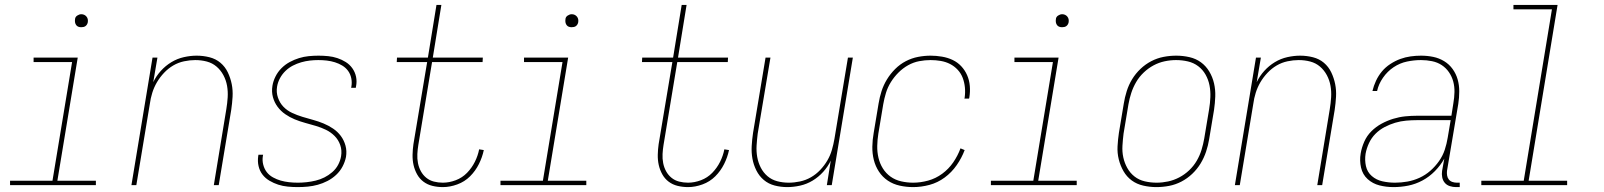

<svg xmlns="http://www.w3.org/2000/svg" viewBox="-20 -755 6540 783"><path d="M21 0V-18H194L274 -502H117V-520H297L214 -18H371V0ZM311 -644Q305 -644 299.5 -646Q294 -648 290.5 -653Q287 -658 286 -664Q285 -670 286 -676Q286 -681 288.5 -685Q291 -689 295 -691.5Q299 -694 303 -695.5Q307 -697 312 -697Q318 -697 323.5 -694.5Q329 -692 333 -687Q337 -682 338 -676Q339 -670 338 -664Q337 -659 334.5 -655Q332 -651 328.5 -648.5Q325 -646 320.5 -645Q316 -644 311 -644Z M516 0 602 -520H622L605 -420Q617 -445 636 -466Q655 -487 679 -501.5Q703 -516 730 -522Q757 -528 782 -528Q809 -528 834.5 -521.5Q860 -515 879 -499Q898 -483 909 -460Q920 -437 925 -412Q930 -387 928.5 -360.5Q927 -334 923 -307L872 0H852L903 -310Q907 -334 908.5 -358Q910 -382 906 -405Q902 -428 891 -448.5Q880 -469 863 -483.5Q846 -498 823.5 -504Q801 -510 776 -510Q754 -510 730.5 -505Q707 -500 686.5 -488Q666 -476 649 -458Q632 -440 620 -419.5Q608 -399 601 -376.5Q594 -354 591 -331L536 0Z M1194 8Q1174 8 1153.5 6Q1133 4 1114.5 -2Q1096 -8 1079 -18Q1062 -28 1050.5 -43Q1039 -58 1034.5 -77.5Q1030 -97 1033 -118L1034 -124H1053L1052 -119Q1049 -101 1053.5 -83.5Q1058 -66 1068 -53Q1078 -40 1093.5 -31.5Q1109 -23 1125 -18.5Q1141 -14 1158.5 -12Q1176 -10 1195 -10Q1212 -10 1230.5 -12Q1249 -14 1267.5 -18.5Q1286 -23 1303 -31.5Q1320 -40 1335 -53Q1350 -66 1359 -83Q1368 -100 1371 -118Q1375 -142 1367.5 -163.5Q1360 -185 1344.5 -200.5Q1329 -216 1309.5 -225.5Q1290 -235 1268 -241.5Q1246 -248 1224 -254Q1202 -260 1181.5 -268.5Q1161 -277 1143 -289.5Q1125 -302 1112 -319.5Q1099 -337 1093 -359Q1087 -381 1091 -405Q1094 -424 1103.5 -443Q1113 -462 1128 -477Q1143 -492 1161.5 -502Q1180 -512 1199.5 -518Q1219 -524 1239 -526Q1259 -528 1279 -528Q1299 -528 1318.5 -526Q1338 -524 1356 -518Q1374 -512 1390 -502Q1406 -492 1417 -476.5Q1428 -461 1432 -442Q1436 -423 1432 -403L1431 -397H1412L1413 -402Q1416 -419 1412.5 -436Q1409 -453 1399.5 -466Q1390 -479 1376 -487.5Q1362 -496 1346 -501Q1330 -506 1313 -508Q1296 -510 1278 -510Q1261 -510 1243.5 -508Q1226 -506 1208.5 -501Q1191 -496 1174.5 -487.5Q1158 -479 1144.5 -466Q1131 -453 1122 -436.5Q1113 -420 1110 -402Q1106 -379 1113.5 -357Q1121 -335 1136 -319.5Q1151 -304 1171.5 -294.5Q1192 -285 1213.5 -278.5Q1235 -272 1257 -266Q1279 -260 1299.5 -251.5Q1320 -243 1338.5 -230.5Q1357 -218 1370 -200.5Q1383 -183 1389 -161Q1395 -139 1391 -115Q1387 -95 1377 -76Q1367 -57 1351 -42Q1335 -27 1315.5 -17Q1296 -7 1276 -1.5Q1256 4 1235.5 6Q1215 8 1194 8Z M1786 8Q1764 8 1743.5 3Q1723 -2 1707 -14Q1691 -26 1681 -44Q1671 -62 1666.5 -82Q1662 -102 1662.5 -124Q1663 -146 1666 -167L1722 -502H1598L1599 -520H1725L1760 -735H1780L1745 -520H1949L1948 -502H1742L1686 -164Q1683 -146 1682 -127Q1681 -108 1684.5 -90Q1688 -72 1696.5 -56.5Q1705 -41 1718.5 -30Q1732 -19 1749.5 -14.5Q1767 -10 1786 -10Q1812 -10 1838.5 -20Q1865 -30 1884.5 -50Q1904 -70 1916.5 -95Q1929 -120 1934 -146L1953 -143Q1947 -114 1933 -86Q1919 -58 1897 -36Q1875 -14 1845 -3Q1815 8 1786 8Z M2021 0V-18H2194L2274 -502H2117V-520H2297L2214 -18H2371V0ZM2311 -644Q2305 -644 2299.5 -646Q2294 -648 2290.5 -653Q2287 -658 2286 -664Q2285 -670 2286 -676Q2286 -681 2288.5 -685Q2291 -689 2295 -691.5Q2299 -694 2303 -695.5Q2307 -697 2312 -697Q2318 -697 2323.5 -694.5Q2329 -692 2333 -687Q2337 -682 2338 -676Q2339 -670 2338 -664Q2337 -659 2334.5 -655Q2332 -651 2328.5 -648.5Q2325 -646 2320.5 -645Q2316 -644 2311 -644Z M2786 8Q2764 8 2743.5 3Q2723 -2 2707 -14Q2691 -26 2681 -44Q2671 -62 2666.5 -82Q2662 -102 2662.5 -124Q2663 -146 2666 -167L2722 -502H2598L2599 -520H2725L2760 -735H2780L2745 -520H2949L2948 -502H2742L2686 -164Q2683 -146 2682 -127Q2681 -108 2684.5 -90Q2688 -72 2696.5 -56.5Q2705 -41 2718.5 -30Q2732 -19 2749.5 -14.5Q2767 -10 2786 -10Q2812 -10 2838.5 -20Q2865 -30 2884.5 -50Q2904 -70 2916.5 -95Q2929 -120 2934 -146L2953 -143Q2947 -114 2933 -86Q2919 -58 2897 -36Q2875 -14 2845 -3Q2815 8 2786 8Z M3191 8Q3164 8 3139 1.5Q3114 -5 3095 -21Q3076 -37 3064.5 -60Q3053 -83 3048.5 -108Q3044 -133 3045.5 -159.5Q3047 -186 3051 -213L3102 -520H3122L3070 -210Q3067 -186 3065.5 -162Q3064 -138 3068 -115Q3072 -92 3082.5 -71.5Q3093 -51 3110 -36.5Q3127 -22 3149.5 -16Q3172 -10 3197 -10Q3219 -10 3242.5 -15Q3266 -20 3287 -32Q3308 -44 3325 -62Q3342 -80 3354 -100.5Q3366 -121 3372.5 -143.5Q3379 -166 3383 -189L3438 -520H3458L3372 0H3352L3368 -100Q3356 -75 3337 -54Q3318 -33 3294 -18.5Q3270 -4 3243 2Q3216 8 3191 8Z M3704 8Q3676 8 3649 2Q3622 -4 3600.5 -18.5Q3579 -33 3564.5 -55Q3550 -77 3543.5 -103Q3537 -129 3537.5 -157Q3538 -185 3543 -213L3563 -333Q3567 -358 3575 -383Q3583 -408 3597 -431Q3611 -454 3630.5 -473.5Q3650 -493 3674 -505.5Q3698 -518 3724 -523Q3750 -528 3775 -528Q3798 -528 3821.5 -524Q3845 -520 3865 -510.5Q3885 -501 3900 -485Q3915 -469 3924 -448.5Q3933 -428 3935 -404.5Q3937 -381 3933 -357L3932 -353H3913L3914 -357Q3917 -378 3915 -398.5Q3913 -419 3906 -437.5Q3899 -456 3885.5 -470.5Q3872 -485 3854.5 -494Q3837 -503 3816.5 -506.5Q3796 -510 3775 -510Q3752 -510 3728.5 -505.5Q3705 -501 3683.5 -489Q3662 -477 3644 -459Q3626 -441 3613 -420Q3600 -399 3593 -376Q3586 -353 3582 -330L3562 -210Q3558 -185 3557.5 -160Q3557 -135 3562.5 -111.5Q3568 -88 3580.5 -68Q3593 -48 3612 -34.5Q3631 -21 3655 -15.5Q3679 -10 3704 -10Q3734 -10 3765 -18.5Q3796 -27 3822.5 -46.5Q3849 -66 3867.5 -93Q3886 -120 3897 -150L3914 -143Q3902 -111 3881.5 -81.5Q3861 -52 3832.5 -31Q3804 -10 3770.5 -1Q3737 8 3704 8Z M4021 0V-18H4194L4274 -502H4117V-520H4297L4214 -18H4371V0ZM4311 -644Q4305 -644 4299.5 -646Q4294 -648 4290.5 -653Q4287 -658 4286 -664Q4285 -670 4286 -676Q4286 -681 4288.5 -685Q4291 -689 4295 -691.5Q4299 -694 4303 -695.5Q4307 -697 4312 -697Q4318 -697 4323.5 -694.5Q4329 -692 4333 -687Q4337 -682 4338 -676Q4339 -670 4338 -664Q4337 -659 4334.5 -655Q4332 -651 4328.5 -648.5Q4325 -646 4320.5 -645Q4316 -644 4311 -644Z M4696 8Q4669 8 4642.5 2Q4616 -4 4595.5 -19Q4575 -34 4562 -56.5Q4549 -79 4542.5 -105Q4536 -131 4537.5 -158.5Q4539 -186 4543 -213L4563 -333Q4567 -358 4575 -383.5Q4583 -409 4597 -432Q4611 -455 4631 -474Q4651 -493 4675 -505.5Q4699 -518 4725 -523Q4751 -528 4777 -528Q4804 -528 4830.5 -522Q4857 -516 4877.5 -501Q4898 -486 4911.5 -463.5Q4925 -441 4931 -415Q4937 -389 4936 -361.5Q4935 -334 4931 -307L4911 -187Q4907 -162 4898.5 -136.5Q4890 -111 4876 -88Q4862 -65 4842 -46Q4822 -27 4798 -14.5Q4774 -2 4748 3Q4722 8 4696 8ZM4697 -10Q4720 -10 4743.5 -15Q4767 -20 4789 -31.5Q4811 -43 4829.5 -60.5Q4848 -78 4860.5 -99.5Q4873 -121 4880 -144Q4887 -167 4891 -190L4911 -310Q4915 -334 4916 -359Q4917 -384 4912.5 -407Q4908 -430 4896.5 -450.5Q4885 -471 4866.5 -485Q4848 -499 4824.5 -504.5Q4801 -510 4776 -510Q4753 -510 4729.5 -505Q4706 -500 4684.5 -488.5Q4663 -477 4644.5 -459.5Q4626 -442 4613.5 -420.5Q4601 -399 4593.5 -376Q4586 -353 4582 -330L4562 -210Q4559 -186 4557.5 -161Q4556 -136 4561 -113Q4566 -90 4577.5 -69.5Q4589 -49 4607 -35Q4625 -21 4648.5 -15.5Q4672 -10 4697 -10Z M5016 0 5102 -520H5122L5105 -420Q5117 -445 5136 -466Q5155 -487 5179 -501.5Q5203 -516 5230 -522Q5257 -528 5282 -528Q5309 -528 5334.5 -521.5Q5360 -515 5379 -499Q5398 -483 5409 -460Q5420 -437 5425 -412Q5430 -387 5428.5 -360.5Q5427 -334 5423 -307L5372 0H5352L5403 -310Q5407 -334 5408.5 -358Q5410 -382 5406 -405Q5402 -428 5391 -448.5Q5380 -469 5363 -483.5Q5346 -498 5323.5 -504Q5301 -510 5276 -510Q5254 -510 5230.5 -505Q5207 -500 5186.5 -488Q5166 -476 5149 -458Q5132 -440 5120 -419.5Q5108 -399 5101 -376.5Q5094 -354 5091 -331L5036 0Z M5663 8Q5633 8 5605.5 1Q5578 -6 5557.5 -24.5Q5537 -43 5530.5 -71.5Q5524 -100 5529 -129Q5533 -153 5543.5 -177Q5554 -201 5572.5 -219.5Q5591 -238 5614 -250.5Q5637 -263 5661.5 -270.5Q5686 -278 5710.5 -280.5Q5735 -283 5759 -283H5899L5907 -334Q5911 -357 5911.5 -379.5Q5912 -402 5906.5 -422.5Q5901 -443 5889 -460.5Q5877 -478 5859.5 -489.5Q5842 -501 5820 -505.5Q5798 -510 5775 -510Q5747 -510 5718 -504Q5689 -498 5663.5 -481Q5638 -464 5620 -438Q5602 -412 5596 -384H5577Q5582 -405 5591.5 -425.5Q5601 -446 5615.5 -463.5Q5630 -481 5650 -494Q5670 -507 5690.5 -514.5Q5711 -522 5732.5 -525Q5754 -528 5775 -528Q5801 -528 5825 -523Q5849 -518 5869.5 -505.5Q5890 -493 5904 -473.5Q5918 -454 5924.5 -431Q5931 -408 5931 -382.5Q5931 -357 5927 -331L5881 -58Q5880 -49 5881.5 -39.5Q5883 -30 5888.5 -23Q5894 -16 5903 -13Q5912 -10 5921 -10H5933V8H5918Q5905 8 5892.5 4Q5880 0 5872 -9.5Q5864 -19 5861.5 -32Q5859 -45 5861 -58L5870 -108Q5855 -81 5832 -57.5Q5809 -34 5781 -19Q5753 -4 5723 2Q5693 8 5663 8ZM5669 -10Q5694 -10 5719.5 -14.5Q5745 -19 5769 -30Q5793 -41 5813 -58.5Q5833 -76 5848.5 -98Q5864 -120 5872 -144.5Q5880 -169 5884 -194L5896 -265H5759Q5737 -265 5714.5 -263Q5692 -261 5670 -254.5Q5648 -248 5627 -237Q5606 -226 5589.5 -209.5Q5573 -193 5563 -171.5Q5553 -150 5549 -128Q5545 -102 5550.5 -77.5Q5556 -53 5574.5 -37Q5593 -21 5618 -15.5Q5643 -10 5669 -10Z M6021 0V-18H6194L6309 -717H6152V-735H6332L6214 -18H6371V0Z"/></svg>

Font: Iosevka SS18 Thin
Style: Italic
Weight: 100
Italic angle: -9°
Monospace: yes
Designer: Belleve Invis
Foundry: Belleve Invis
Version: Version 25.1.1; ttfautohint (v1.8.4)